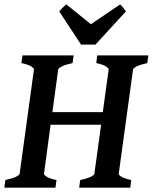

<svg xmlns="http://www.w3.org/2000/svg" viewBox="-24 -873 710 893"><path d="M313.5 -579.6Q281.7 -572.8 264.6 -564.5Q247.6 -556.2 246.6 -549.3L219.7 -351.6H454.1L481.4 -549.3Q482.4 -555.2 469 -564Q455.6 -572.8 423.8 -579.6L428.2 -615.2H666L661.1 -579.6Q629.4 -572.8 612.5 -564.5Q595.7 -556.2 594.7 -549.3L528.3 -65.4Q527.3 -59.6 541 -51Q554.7 -42.5 586.4 -35.6L582 0H344.2L349.1 -35.6Q380.9 -42.5 397.5 -50.5Q414.1 -58.6 415 -65.4L446.3 -293H211.4L180.7 -65.4Q179.7 -59.6 193.1 -51Q206.5 -42.5 238.8 -35.6L233.9 0H-3.9L1 -35.6Q32.7 -42.5 49.6 -50.5Q66.4 -58.6 67.4 -65.4L133.8 -549.3Q134.8 -555.2 121.1 -564Q107.4 -572.8 75.7 -579.6L80.6 -615.2H318.4ZM419.9 -665.5H353L251.5 -819.8Q258.3 -829.1 267.8 -837.9Q277.3 -846.7 284.7 -852.5L398.9 -760.3L534.7 -852.5Q540.5 -847.2 548.6 -838.1Q556.6 -829.1 561.5 -819.8Z"/></svg>

Font: Gentium Basic
Style: Bold Italic
Weight: 700
Italic angle: -8°
Designer: J. Victor Gaultney and Annie Olsen
Foundry: SIL International
Version: Version 1.102; 2013; Maintenance release